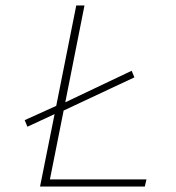

<svg xmlns="http://www.w3.org/2000/svg" viewBox="-20 -680 640 700"><path d="M80 -218 70 -242 185 -294 258 -660H288L218 -307L460 -422L470 -398L212 -277L162 -26H514L508 0H126L179 -264Z"/></svg>

Font: Source Code Pro ExtraLight
Style: Italic
Weight: 200
Italic angle: -11°
Monospace: yes
Designer: Paul D. Hunt, Teo Tuominen
Foundry: Adobe Systems Incorporated
Version: Version 1.050;PS 1.000;hotconv 16.6.51;makeotf.lib2.5.65220